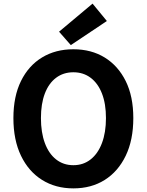

<svg xmlns="http://www.w3.org/2000/svg" viewBox="-20 -1026 810 1060"><path d="M385 14Q287 14 212.5 -32.5Q138 -79 96 -166Q54 -253 54 -374Q54 -494 96 -579Q138 -664 212.5 -709Q287 -754 385 -754Q484 -754 558 -708.5Q632 -663 674 -578.5Q716 -494 716 -374Q716 -253 674 -166Q632 -79 558 -32.5Q484 14 385 14ZM385 -114Q440 -114 480.5 -146Q521 -178 543 -236.5Q565 -295 565 -374Q565 -453 543 -509.5Q521 -566 480.5 -596.5Q440 -627 385 -627Q330 -627 289.5 -596.5Q249 -566 227.5 -509.5Q206 -453 206 -374Q206 -295 227.5 -236.5Q249 -178 289.5 -146Q330 -114 385 -114ZM371 -777 306 -851 491 -1006 570 -910Z"/></svg>

Font: Noto Sans KR
Style: Bold
Weight: 700
Designer: Ryoko NISHIZUKA  (kana, bopomofo & ideographs); Paul D. Hunt (Latin, Greek & Cyrillic); Sandoll Communications , Soo-you
Foundry: Adobe
Version: Version 2.004-H2;hotconv 1.0.118;makeotfexe 2.5.65603